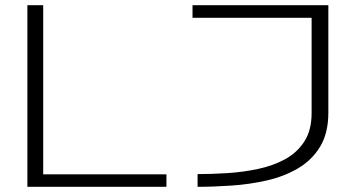

<svg xmlns="http://www.w3.org/2000/svg" viewBox="-20 -720 1340 740"><path d="M85.5 0V-700H146.5V-48H621.5V0ZM741.5 0V-49Q796 -49 856.2 -52.8Q916.5 -56.5 974.2 -68.8Q1032 -81 1078.5 -106.2Q1125 -131.5 1153 -174.8Q1181 -218 1181 -284V-651.5H722V-700H1245.5V-286Q1245.5 -206.5 1213.5 -154.2Q1181.5 -102 1128 -70.8Q1074.5 -39.5 1008.2 -24.5Q942 -9.5 873 -4.8Q804 0 741.5 0Z"/></svg>

Font: Trispace Expanded ExtraLight
Style: Regular
Weight: 200
Width: 7
Designer: Tyler Finck
Foundry: Etcetera Type Company
Version: Version 1.210; ttfautohint (v1.8.3)